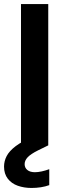

<svg xmlns="http://www.w3.org/2000/svg" viewBox="-36 -720 326 951"><path d="M68 0V-700H203V0ZM120 211Q83 211 52 200Q21 189 2.5 165Q-16 141 -16 105Q-16 78 -3 53Q10 28 41.5 4Q73 -20 128 -43L173 -63L203 0L152 25Q116 43 101 59Q86 75 86 93Q86 111 99.5 122Q113 133 137 133Q152 133 170.5 129Q189 125 208 118V197Q189 204 166.5 207.5Q144 211 120 211Z"/></svg>

Font: DM Sans 20pt
Style: Bold
Weight: 700
Version: Version 4.004;gftools[0.9.30]